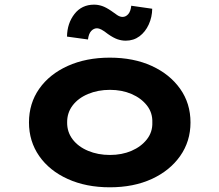

<svg xmlns="http://www.w3.org/2000/svg" viewBox="-20 -787 934 817"><path d="M447.2 10Q346.5 10 268.4 -25.3Q190.3 -60.6 146.8 -123.1Q103.3 -185.7 103.3 -265.9Q103.3 -347 146.8 -409.1Q190.3 -471.2 268.4 -506.5Q346.5 -541.7 447.2 -541.7Q548.5 -541.7 625.6 -506.5Q702.6 -471.2 746.6 -409.1Q790.6 -347 790.6 -265.9Q790.6 -185.7 746.6 -123.1Q702.6 -60.6 625.6 -25.3Q548.5 10 447.2 10ZM447.8 -127.6Q498.7 -127.6 539.6 -145.2Q580.4 -162.7 605 -194Q629.6 -225.4 628.2 -265.9Q629.6 -307.4 605 -338.5Q580.4 -369.6 539.6 -387.1Q498.7 -404.7 447.8 -404.7Q396.7 -404.7 354.8 -387.1Q312.9 -369.6 289.1 -338.3Q265.3 -307 265.7 -265.9Q265.3 -225.4 289.1 -194Q312.9 -162.7 354.8 -145.2Q396.7 -127.6 447.8 -127.6ZM514.9 -613.9Q497.7 -613.9 480.2 -619.8Q462.7 -625.8 439.7 -641.9Q421.8 -656 411.2 -661.3Q400.5 -666.7 393.1 -666.7Q378.9 -666.7 368.1 -655.1Q357.2 -643.4 354.4 -619L265.1 -631.3Q266 -687.8 296.9 -727.5Q327.9 -767.2 380.3 -767.2Q397.4 -767.2 414.4 -761.5Q431.3 -755.8 453.8 -740.4Q467.5 -730.1 479 -722.6Q490.6 -715 501.5 -715Q515.5 -715 525.9 -727.1Q536.2 -739.2 538.5 -762.6L627.7 -749.8Q627.3 -714.3 613 -682.9Q598.7 -651.4 573.6 -632.6Q548.4 -613.9 514.9 -613.9Z"/></svg>

Font: Lexend Peta
Style: Regular
Weight: 400
Designer: Bonnie Shaver-Troup, Thomas Jockin
Foundry: Lexend
Version: Version 1.007